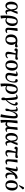

<svg xmlns="http://www.w3.org/2000/svg" viewBox="3634 -4474 1070 8377"><g transform="rotate(90 4168.5 -285.0)"><path d="M231 14Q172 14 132 -18.5Q92 -51 72 -107Q52 -163 52 -235Q52 -315 76.5 -381Q101 -447 149 -486Q197 -525 266 -525Q309 -525 345 -508Q381 -491 404.5 -449.5Q428 -408 436 -335H437Q451 -382 462 -425Q473 -468 484 -512L574 -521L586 -514Q558 -438 526.5 -364.5Q495 -291 464 -225L468 -189Q476 -114 490.5 -81Q505 -48 535 -48Q547 -48 564 -54.5Q581 -61 595 -70L612 -36Q588 -17 555.5 -1.5Q523 14 493 14Q448 14 423 -20Q398 -54 395 -132H394Q368 -63 328.5 -24.5Q289 14 231 14ZM253 -50Q290 -50 322.5 -90Q355 -130 387 -223L385 -265Q376 -378 349 -427.5Q322 -477 276 -477Q237 -477 212.5 -445Q188 -413 177 -358.5Q166 -304 166 -236Q166 -138 187.5 -94Q209 -50 253 -50Z M671 230 661 225Q658 175 656.5 132.5Q655 90 655 43Q656 -250 716 -387.5Q776 -525 914 -525Q1009 -525 1062.5 -462Q1116 -399 1116 -285Q1116 -199 1083.5 -131.5Q1051 -64 994 -25Q937 14 865 14Q838 14 811.5 2.5Q785 -9 766 -27H765Q765 8 768 50.5Q771 93 776 135Q781 177 788 210ZM858 -34Q904 -34 937 -69.5Q970 -105 988 -164Q1006 -223 1006 -297Q1006 -390 982 -433Q958 -476 910 -476Q841 -476 808 -378Q775 -280 767 -74Q807 -34 858 -34Z M1298 14Q1237 14 1213.5 -19Q1190 -52 1190 -101Q1190 -133 1196 -237.5Q1202 -342 1210 -510L1321 -519L1333 -512Q1319 -426 1307 -347.5Q1295 -269 1288.5 -208.5Q1282 -148 1282 -116Q1282 -86 1294.5 -69Q1307 -52 1340 -52Q1358 -52 1374 -56.5Q1390 -61 1409 -72L1425 -38Q1396 -12 1365.5 1Q1335 14 1298 14Z M1703 14Q1602 14 1541.5 -49.5Q1481 -113 1482 -237Q1482 -317 1513 -379Q1544 -441 1602.5 -476Q1661 -511 1743 -511Q1774 -511 1815.5 -505Q1857 -499 1899 -492L2018 -524Q2034 -511 2040.5 -498.5Q2047 -486 2047 -472Q2047 -444 2029.5 -424.5Q2012 -405 1979 -405Q1957 -405 1929.5 -412Q1902 -419 1865 -428V-426Q1897 -404 1919 -355Q1941 -306 1940 -250Q1940 -177 1911.5 -117Q1883 -57 1830 -21.5Q1777 14 1703 14ZM1708 -34Q1764 -34 1797 -88Q1830 -142 1831 -248Q1831 -314 1821.5 -361.5Q1812 -409 1791 -431Q1764 -438 1740 -438Q1671 -438 1633 -382Q1595 -326 1595 -228Q1594 -126 1624.5 -80Q1655 -34 1708 -34Z M2366 14Q2293 14 2264.5 -21Q2236 -56 2236 -109Q2236 -147 2253 -225.5Q2270 -304 2305 -436Q2262 -440 2230 -440Q2215 -440 2205.5 -433Q2196 -426 2189 -407L2180 -380Q2141 -377 2115.5 -394.5Q2090 -412 2090 -446Q2090 -482 2114.5 -504.5Q2139 -527 2181 -524L2441 -504L2558 -536Q2588 -513 2588 -484Q2588 -454 2568.5 -435.5Q2549 -417 2518 -417Q2501 -417 2464.5 -421Q2428 -425 2366 -430Q2358 -374 2352 -317Q2346 -260 2342.5 -210Q2339 -160 2339 -125Q2339 -85 2353.5 -65.5Q2368 -46 2400 -46Q2447 -46 2499 -100L2526 -68Q2497 -30 2455 -8Q2413 14 2366 14Z M2815 14Q2749 14 2703.5 -17Q2658 -48 2635 -102.5Q2612 -157 2612 -229Q2612 -317 2639.5 -383.5Q2667 -450 2721 -487.5Q2775 -525 2856 -525Q2953 -525 3006.5 -459Q3060 -393 3060 -281Q3060 -196 3033 -129.5Q3006 -63 2951.5 -24.5Q2897 14 2815 14ZM2823 -35Q2884 -35 2915 -98.5Q2946 -162 2946 -293Q2946 -387 2921 -431.5Q2896 -476 2848 -476Q2727 -476 2727 -221Q2727 -125 2752 -80Q2777 -35 2823 -35Z M3322 14Q3235 14 3196 -26.5Q3157 -67 3157 -135Q3157 -152 3161 -185Q3165 -218 3171.5 -257.5Q3178 -297 3184 -335Q3190 -373 3194.5 -401.5Q3199 -430 3199 -439Q3199 -467 3170 -467Q3145 -467 3113 -444L3095 -477Q3122 -497 3157 -511Q3192 -525 3222 -525Q3306 -525 3306 -450Q3306 -430 3299 -389.5Q3292 -349 3283.5 -301Q3275 -253 3268.5 -208.5Q3262 -164 3262 -137Q3262 -98 3284 -76Q3306 -54 3350 -54Q3405 -54 3446 -93.5Q3487 -133 3510 -198.5Q3533 -264 3533 -341Q3533 -382 3519 -397.5Q3505 -413 3472 -424L3431 -437Q3425 -474 3442 -499.5Q3459 -525 3495 -525Q3534 -525 3559 -495Q3584 -465 3584 -397Q3584 -318 3567 -244Q3550 -170 3517 -112Q3484 -54 3435 -20Q3386 14 3322 14Z M3638 230 3628 225Q3625 175 3623.5 132.5Q3622 90 3622 43Q3623 -250 3683 -387.5Q3743 -525 3881 -525Q3976 -525 4029.5 -462Q4083 -399 4083 -285Q4083 -199 4050.5 -131.5Q4018 -64 3961 -25Q3904 14 3832 14Q3805 14 3778.5 2.5Q3752 -9 3733 -27H3732Q3732 8 3735 50.5Q3738 93 3743 135Q3748 177 3755 210ZM3825 -34Q3871 -34 3904 -69.5Q3937 -105 3955 -164Q3973 -223 3973 -297Q3973 -390 3949 -433Q3925 -476 3877 -476Q3808 -476 3775 -378Q3742 -280 3734 -74Q3774 -34 3825 -34Z M4286 188Q4260 188 4247.5 165.5Q4235 143 4235 105Q4235 78 4242 51Q4249 24 4261 5Q4259 -36 4257 -66Q4255 -96 4252.5 -125.5Q4250 -155 4246.5 -194Q4243 -233 4238 -291Q4231 -364 4223.5 -402Q4216 -440 4205.5 -453.5Q4195 -467 4178 -467Q4152 -467 4120 -444L4102 -477Q4128 -497 4162.5 -511Q4197 -525 4226 -525Q4263 -525 4286.5 -508Q4310 -491 4322 -448Q4334 -405 4339 -326Q4343 -265 4344.5 -194.5Q4346 -124 4346 -51Q4382 -84 4413.5 -128Q4445 -172 4468.5 -218.5Q4492 -265 4505.5 -306Q4519 -347 4519 -375Q4519 -397 4508.5 -407.5Q4498 -418 4475 -425L4437 -437Q4432 -477 4449 -501Q4466 -525 4501 -525Q4542 -525 4563.5 -496Q4585 -467 4585 -418Q4585 -348 4552.5 -272.5Q4520 -197 4465.5 -126Q4411 -55 4347 1Q4349 20 4350 49.5Q4351 79 4351 93Q4351 121 4349 142.5Q4347 164 4341 179Q4307 188 4286 188Z M5076 230 4964 209Q4976 166 4988 106Q5000 46 5010.5 -21.5Q5021 -89 5029.5 -154.5Q5038 -220 5043 -275Q5048 -330 5048 -365Q5048 -408 5038.5 -427.5Q5029 -447 5003 -447Q4978 -447 4950.5 -418Q4923 -389 4897 -343.5Q4871 -298 4852.5 -246Q4834 -194 4827 -148Q4828 -102 4826.5 -65.5Q4825 -29 4811.5 -8Q4798 13 4762 13Q4748 13 4734.5 9Q4721 5 4718 -1Q4718 -57 4730.5 -104.5Q4743 -152 4766 -195Q4769 -234 4769.5 -271Q4770 -308 4769 -339Q4767 -406 4755 -436.5Q4743 -467 4717 -467Q4689 -467 4658 -444L4640 -477Q4667 -498 4699.5 -511.5Q4732 -525 4760 -525Q4796 -525 4819.5 -506Q4843 -487 4843 -442Q4843 -412 4836 -363.5Q4829 -315 4815 -249L4818 -248Q4860 -389 4911 -457Q4962 -525 5036 -525Q5095 -525 5120.5 -490Q5146 -455 5146 -375Q5146 -336 5142 -279.5Q5138 -223 5132 -156.5Q5126 -90 5118.5 -21Q5111 48 5103 111.5Q5095 175 5087 225Z M5225 230 5214 225Q5211 186 5211 144Q5211 102 5211 39Q5211 -42 5218.5 -182.5Q5226 -323 5241 -510L5347 -519L5360 -512Q5336 -343 5326.5 -239.5Q5317 -136 5317 -81Q5331 -70 5351.5 -63.5Q5372 -57 5388 -57Q5444 -57 5475.5 -97Q5507 -137 5512 -210L5534 -510L5638 -519L5650 -512Q5643 -468 5635.5 -412Q5628 -356 5621.5 -300Q5615 -244 5611.5 -198.5Q5608 -153 5608 -131Q5608 -97 5620 -71.5Q5632 -46 5659 -46Q5670 -46 5686.5 -51Q5703 -56 5718 -64L5732 -23Q5710 -10 5677 2Q5644 14 5617 14Q5577 14 5550 -14.5Q5523 -43 5523 -94H5522Q5502 -38 5468.5 -12Q5435 14 5400 14Q5376 14 5352.5 3Q5329 -8 5316 -20H5315Q5315 17 5319 63Q5323 109 5328.5 149Q5334 189 5340 210Z M5959 14Q5900 14 5860 -18.5Q5820 -51 5800 -107Q5780 -163 5780 -235Q5780 -315 5804.5 -381Q5829 -447 5877 -486Q5925 -525 5994 -525Q6037 -525 6073 -508Q6109 -491 6132.5 -449.5Q6156 -408 6164 -335H6165Q6179 -382 6190 -425Q6201 -468 6212 -512L6302 -521L6314 -514Q6286 -438 6254.5 -364.5Q6223 -291 6192 -225L6196 -189Q6204 -114 6218.5 -81Q6233 -48 6263 -48Q6275 -48 6292 -54.5Q6309 -61 6323 -70L6340 -36Q6316 -17 6283.5 -1.5Q6251 14 6221 14Q6176 14 6151 -20Q6126 -54 6123 -132H6122Q6096 -63 6056.5 -24.5Q6017 14 5959 14ZM5981 -50Q6018 -50 6050.5 -90Q6083 -130 6115 -223L6113 -265Q6104 -378 6077 -427.5Q6050 -477 6004 -477Q5965 -477 5940.5 -445Q5916 -413 5905 -358.5Q5894 -304 5894 -236Q5894 -138 5915.5 -94Q5937 -50 5981 -50Z M6654 14Q6581 14 6552.5 -21Q6524 -56 6524 -109Q6524 -147 6541 -225.5Q6558 -304 6593 -436Q6550 -440 6518 -440Q6503 -440 6493.5 -433Q6484 -426 6477 -407L6468 -380Q6429 -377 6403.5 -394.5Q6378 -412 6378 -446Q6378 -482 6402.5 -504.5Q6427 -527 6469 -524L6729 -504L6846 -536Q6876 -513 6876 -484Q6876 -454 6856.5 -435.5Q6837 -417 6806 -417Q6789 -417 6752.5 -421Q6716 -425 6654 -430Q6646 -374 6640 -317Q6634 -260 6630.5 -210Q6627 -160 6627 -125Q6627 -85 6641.5 -65.5Q6656 -46 6688 -46Q6735 -46 6787 -100L6814 -68Q6785 -30 6743 -8Q6701 14 6654 14Z M7035 14Q6974 14 6950.5 -19Q6927 -52 6927 -101Q6927 -133 6933 -237.5Q6939 -342 6947 -510L7058 -519L7070 -512Q7056 -426 7044 -347.5Q7032 -269 7025.5 -208.5Q7019 -148 7019 -116Q7019 -86 7031.5 -69Q7044 -52 7077 -52Q7095 -52 7111 -56.5Q7127 -61 7146 -72L7162 -38Q7133 -12 7102.5 1Q7072 14 7035 14Z M7645 14Q7580 14 7545.5 -25Q7511 -64 7511 -143Q7512 -225 7560 -324Q7510 -271 7472 -214Q7434 -157 7406.5 -101.5Q7379 -46 7359 0H7271Q7293 -114 7310.5 -207.5Q7328 -301 7338.5 -360Q7349 -419 7349 -430Q7349 -451 7342.5 -458.5Q7336 -466 7322 -466Q7309 -466 7293 -461.5Q7277 -457 7262 -450L7248 -490Q7273 -503 7308 -514Q7343 -525 7373 -525Q7411 -525 7433.5 -506.5Q7456 -488 7455 -450Q7455 -429 7440.5 -365Q7426 -301 7399 -192L7401 -191Q7464 -317 7519 -389Q7574 -461 7631.5 -491Q7689 -521 7759 -519L7788 -433L7783 -421Q7737 -420 7694.5 -406Q7652 -392 7616 -362Q7604 -335 7599 -298Q7594 -261 7593 -212Q7593 -138 7617.5 -91.5Q7642 -45 7685 -45Q7702 -45 7717.5 -52Q7733 -59 7746 -70L7765 -36Q7740 -14 7708 0Q7676 14 7645 14Z M8047 14Q7981 14 7935.5 -17Q7890 -48 7867 -102.5Q7844 -157 7844 -229Q7844 -317 7871.5 -383.5Q7899 -450 7953 -487.5Q8007 -525 8088 -525Q8185 -525 8238.5 -459Q8292 -393 8292 -281Q8292 -196 8265 -129.5Q8238 -63 8183.5 -24.5Q8129 14 8047 14ZM8055 -35Q8116 -35 8147 -98.5Q8178 -162 8178 -293Q8178 -387 8153 -431.5Q8128 -476 8080 -476Q7959 -476 7959 -221Q7959 -125 7984 -80Q8009 -35 8055 -35ZM8086 -575 8058 -590 8130 -754Q8141 -778 8152 -789Q8163 -800 8183 -800Q8204 -800 8217.5 -787.5Q8231 -775 8241 -751V-738Z"/></g></svg>

Font: Literata 36pt Medium
Style: Italic
Weight: 500
Italic angle: -2°
Designer: Latin by Veronika Burian and Jose Scaglione. Greek by Irene Vlachou. Cyrillic by Vera Evstafieva
Foundry: TypeTogether
Version: Version 3.002